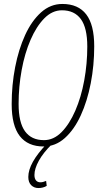

<svg xmlns="http://www.w3.org/2000/svg" viewBox="-20 -730 513 970"><path d="M200 10Q121 10 80 -42.5Q39 -95 39 -204Q39 -300 56.5 -390.5Q74 -481 107 -553Q140 -625 187.5 -667.5Q235 -710 295 -710Q375 -710 415.5 -657.5Q456 -605 456 -496Q456 -400 438.5 -309.5Q421 -219 388 -147Q355 -75 307.5 -32.5Q260 10 200 10ZM202 -22Q251 -22 291 -62.5Q331 -103 360.5 -171Q390 -239 405.5 -323.5Q421 -408 421 -495Q421 -589 388.5 -633.5Q356 -678 293 -678Q244 -678 204 -637.5Q164 -597 134.5 -529Q105 -461 89.5 -376.5Q74 -292 74 -205Q74 -111 106.5 -66.5Q139 -22 202 -22ZM216 -3 241 0Q199 41 176.5 81.5Q154 122 154 154Q154 172 162 181.5Q170 191 184 191Q197 191 213 184L216 209Q198 220 174 220Q152 220 137.5 205.5Q123 191 123 164Q123 94 216 -3Z"/></svg>

Font: Georama SemiCondensed ExtraLight
Style: Italic
Weight: 200
Width: 4
Italic angle: -9°
Designer: Jean-Baptiste Levee
Foundry: Production Type
Version: Version 1.000